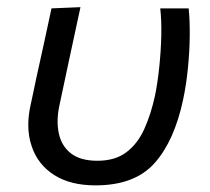

<svg xmlns="http://www.w3.org/2000/svg" viewBox="-20 -520 602 550"><path d="M253.5 11Q181.5 11 135 -18.8Q88.5 -48.5 71 -100.5Q61 -129 61 -162Q61 -189 67.5 -218.5Q72 -239.5 76 -258Q79.5 -276 83.5 -294Q96 -351 106.5 -398.5Q116.5 -446 127.5 -496L210.5 -499.5Q192 -413.5 176.2 -340.2Q160.5 -267 150 -217Q145 -193.5 145 -172Q145 -154 148.5 -138Q156 -102 183 -80.8Q210 -59.5 259 -59.5Q310 -59.5 342.2 -84Q374.5 -108.5 393.5 -150.8Q412.5 -193 424 -246Q431.5 -282.5 436.2 -327.8Q441 -373 442 -417.5Q443 -462 439 -496H520.5Q524 -461 523.5 -416Q523 -371 518.2 -323.8Q513.5 -276.5 504.5 -234.5Q479.5 -116.5 422.8 -52.8Q366 11 253.5 11Z"/></svg>

Font: Heraclito
Style: Italic
Weight: 400
Italic angle: -12°
Designer: Kostas Bartsokas (font) & Cristiano Sobral (main changes)
Foundry: Kostas Bartsokas (font) & Cristiano Sobral (main changes)
Version: Version 1.00;July 8, 2020;FontCreator 13.0.0.2655 64-bit